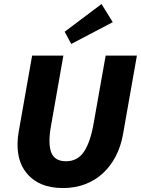

<svg xmlns="http://www.w3.org/2000/svg" viewBox="-20 -942 714 974"><path d="M299 12Q173.5 12 111 -69Q68.5 -123.5 69 -211Q69 -240.5 74.5 -272L143 -660H301.5L239 -305Q231 -261 231 -228Q231 -194.5 239 -171Q256 -124 314.5 -124Q373.5 -124 406 -172.5Q438.5 -221 455 -316L516 -660H674.5L604 -261Q593.5 -200 567.2 -149.5Q541 -99 502 -63Q463 -27 411.8 -7.5Q360.5 12 299 12ZM341.5 -719 308 -781 495 -921.5 552 -829.5Z"/></svg>

Font: Lucymar Sans
Style: Bold Italic
Weight: 700
Italic angle: -10°
Foundry: The League of Moveable Type (original font) / Main changes by Cristiano Sobral with portions from Mirco Monsees
Version: Version 2.00;August 30, 2020;FontCreator 13.0.0.2681 64-bit